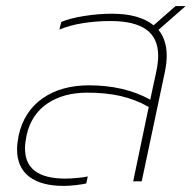

<svg xmlns="http://www.w3.org/2000/svg" viewBox="-20 -595 629 630"><path d="M36 -105Q36 -123 41 -150Q59 -230 120 -272.5Q181 -315 272 -315Q388 -315 473 -268L493 -361Q499 -390 499 -412Q499 -470 460 -498Q421 -526 342 -526Q296 -526 252 -519Q208 -512 175 -498L181 -523Q209 -535 256 -542.5Q303 -550 347 -550Q437 -550 484 -512L556 -575H589L500 -497Q527 -464 527 -412Q527 -388 521 -359L445 0H417L468 -244Q424 -269 375.5 -280Q327 -291 267 -291Q188 -291 135 -255Q82 -219 67 -150Q62 -125 62 -108Q62 -9 194 -9Q211 -9 232.5 -11Q254 -13 268 -16L263 7Q250 10 228 12.5Q206 15 189 15Q115 15 75.5 -15.5Q36 -46 36 -105Z"/></svg>

Font: Prompt Thin
Style: Italic
Weight: 250
Italic angle: -12°
Designer: Katatrad Team
Foundry: CadsonDemak
Version: Version 1.001